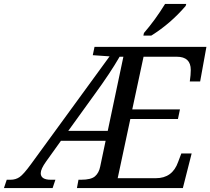

<svg xmlns="http://www.w3.org/2000/svg" viewBox="-82 -951 1064 971"><path d="M-62 0 -47.9 -42H-28.8Q-2.4 -42 17.3 -55.7Q37.1 -69.3 74.2 -120.1L472.2 -666L387.2 -671.9L396 -713.9H961.9L930.2 -539.1H877.9Q882.8 -573.2 882.8 -597.2Q882.8 -664.1 812 -664.1H644L586.9 -397.9H828.1L817.9 -349.1H577.1L513.2 -49.8H706.1Q790 -49.8 818.8 -131.8L835 -174.8H887.2L842.8 0H307.1L314.9 -42H328.1Q378.4 -42 398.4 -59.3Q418.5 -76.7 424.8 -108.9L452.1 -238.8H226.1L150.9 -133.8Q124 -96.2 124 -75.2Q124 -42 174.8 -42H198.2L184.1 0ZM542 -664.1H522.9Q475.6 -582 396 -473.1L263.2 -289.1H462.9ZM646 -784.2Q703.1 -850.1 752.9 -931.2H859.9L856.9 -920.9Q780.3 -831.5 683.1 -771H643.1Z"/></svg>

Font: Droid Serif
Style: Italic
Weight: 400
Italic angle: -12°
Designer: Monotype Design team
Foundry: Monotype Imaging Inc.
Version: Version 1.03